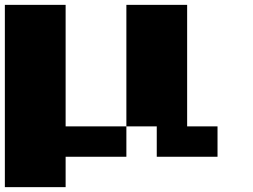

<svg xmlns="http://www.w3.org/2000/svg" viewBox="-20 -770 1040 790"><path d="M250 -250H500V-125H250V0H0V-750H250ZM875 -250V-125H625V-250H500V-750H750V-250Z"/></svg>

Font: Press Start 2P
Style: Regular
Weight: 400
Designer: CodeMan38
Foundry: CodeMan38
Version: Version 3.000